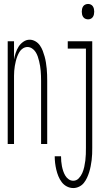

<svg xmlns="http://www.w3.org/2000/svg" viewBox="-20 -729 540 972"><path d="M426 -631Q419 -631 412 -634Q405 -637 401 -643Q397 -649 395.5 -656Q394 -663 394 -670Q394 -677 395.5 -684Q397 -691 401 -697Q405 -703 412 -706Q419 -709 426 -709Q433 -709 439.5 -706Q446 -703 450 -697Q454 -691 455.5 -684Q457 -677 457 -670Q457 -663 455.5 -656Q454 -649 450 -643Q446 -637 439.5 -634Q433 -631 426 -631ZM19 0V-520H51V-428Q54 -445 59.5 -461.5Q65 -478 74 -492.5Q83 -507 98 -517.5Q113 -528 130 -528Q145 -528 159 -520Q173 -512 182 -499Q191 -486 196.5 -471.5Q202 -457 206 -442.5Q210 -428 212.5 -412.5Q215 -397 216.5 -381.5Q218 -366 218.5 -350.5Q219 -335 219 -320V0H188V-320Q188 -333 187.5 -345.5Q187 -358 186 -370.5Q185 -383 183 -395Q181 -407 178 -419.5Q175 -432 171 -443.5Q167 -455 160 -466Q153 -477 142 -484Q131 -491 119 -491Q107 -491 96 -484Q85 -477 78.5 -466Q72 -455 67.5 -443.5Q63 -432 60 -419.5Q57 -407 55 -395Q53 -383 52 -370.5Q51 -358 51 -345.5Q51 -333 51 -320V0ZM351 223Q334 223 318.5 215Q303 207 292.5 193Q282 179 275.5 163Q269 147 265 130Q261 113 259 96Q257 79 257 62H289Q289 75 290 87.5Q291 100 293.5 112.5Q296 125 300 137Q304 149 310.5 160Q317 171 327.5 178.5Q338 186 351 186Q367 186 378.5 174Q390 162 396.5 147Q403 132 406.5 116Q410 100 412 84Q414 68 414.5 52Q415 36 415 20V-483H323V-520H447V20Q447 35 446.5 50.5Q446 66 444 81.5Q442 97 439 112.5Q436 128 431.5 142.5Q427 157 420.5 171Q414 185 404.5 197Q395 209 380.5 216Q366 223 351 223Z"/></svg>

Font: Iosevka SS18 Extralight
Style: Regular
Weight: 200
Monospace: yes
Designer: Belleve Invis
Foundry: Belleve Invis
Version: Version 25.1.1; ttfautohint (v1.8.4)